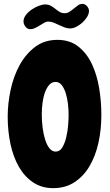

<svg xmlns="http://www.w3.org/2000/svg" viewBox="-20 -933 565 985"><path d="M252.9 32.2Q193.4 32.2 149.4 2.4Q105.5 -27.3 76.7 -77.6Q47.9 -127.9 33.7 -194.3Q19.5 -260.7 19.5 -334Q19.5 -402.3 34.7 -472.7Q49.8 -543 81.1 -599.6Q112.3 -656.2 160.2 -692.4Q208 -728.5 274.4 -728.5Q338.9 -728.5 382.3 -693.8Q425.8 -659.2 451.7 -604Q477.5 -548.8 488.8 -480.5Q500 -412.1 500 -343.8Q500 -267.6 484.9 -199.7Q469.7 -131.8 439 -80.1Q408.2 -28.3 361.8 2Q315.4 32.2 252.9 32.2ZM264.6 -512.7Q246.1 -512.7 232.9 -498Q219.7 -483.4 210.9 -459.5Q202.1 -435.5 198.2 -405.8Q194.3 -376 194.3 -345.7Q194.3 -311.5 198.7 -277.3Q203.1 -243.2 211.9 -215.8Q220.7 -188.5 233.9 -171.9Q247.1 -155.3 265.6 -155.3Q287.1 -155.3 299.8 -176.8Q312.5 -198.2 319.8 -228.5Q327.1 -258.8 329.6 -291Q332 -323.2 332 -344.7Q332 -371.1 328.6 -400.4Q325.2 -429.7 317.4 -454.6Q309.6 -479.5 296.9 -496.1Q284.2 -512.7 264.6 -512.7ZM436.5 -877Q436.5 -862.3 426.8 -846.2Q417 -830.1 402.3 -816.9Q387.7 -803.7 371.1 -795.4Q354.5 -787.1 339.8 -787.1Q325.2 -787.1 311 -792.5Q296.9 -797.9 282.7 -804.7Q268.6 -811.5 254.9 -816.9Q241.2 -822.3 227.5 -822.3Q216.8 -822.3 206.1 -815.9Q195.3 -809.6 183.6 -802.2Q171.9 -794.9 159.7 -789.1Q147.5 -783.2 135.7 -783.2Q120.1 -783.2 110.4 -796.4Q100.6 -809.6 100.6 -823.2Q100.6 -839.8 112.3 -855.5Q124 -871.1 141.6 -883.3Q159.2 -895.5 178.2 -902.8Q197.3 -910.2 211.9 -910.2Q228.5 -910.2 240.7 -903.3Q252.9 -896.5 263.7 -887.7Q274.4 -878.9 285.6 -872.1Q296.9 -865.2 312.5 -865.2Q325.2 -865.2 336.4 -872.6Q347.7 -879.9 358.9 -889.2Q370.1 -898.4 380.4 -905.8Q390.6 -913.1 402.3 -913.1Q416 -913.1 426.3 -901.4Q436.5 -889.6 436.5 -877Z"/></svg>

Font: Chewy
Style: Regular
Weight: 400
Designer: Squid
Foundry: Font Diner, Inc DBA Sideshow
Version: Version 1.000